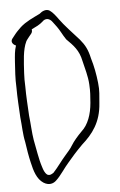

<svg xmlns="http://www.w3.org/2000/svg" viewBox="-51 -642 483 775"><g transform="rotate(-5 190.0 -254.5)"><path d="M19 -304C19 -263 22 -222 24 -183C28 -148 28 -113 35 -82C39 -54 44 -23 50 2C58 38 68 71 94 88C116 102 135 95 146 84C165 67 184 36 202 16C220 -5 235 -23 263 -51C307 -90 342 -135 347 -212C349 -243 353 -260 349 -294C345 -330 339 -362 329 -395C321 -431 311 -450 291 -474C263 -505 232 -538 214 -563C204 -577 192 -593 180 -601C166 -610 149 -602 138 -592C110 -578 81 -566 58 -545L43 -530C39 -526 35 -521 31 -516L20 -502C10 -489 21 -477 32 -473C25 -452 24 -434 22 -407C20 -375 17 -341 19 -304ZM55 -304C54 -324 54 -342 55 -359C58 -406 59 -453 75 -486C78 -492 83 -497 88 -504L97 -515C101 -520 102 -525 101 -532L102 -533L126 -545C135 -550 140 -554 146 -559C160 -574 177 -570 188 -554C199 -540 208 -528 218 -510C223 -501 229 -490 236 -480C263 -453 285 -432 294 -387C301 -356 311 -326 313 -291C315 -259 313 -245 311 -216C307 -170 293 -129 265 -104C248 -87 231 -67 222 -52C213 -37 204 -28 193 -15C175 5 156 33 138 52C129 58 122 62 112 57C102 49 98 37 94 24C83 -9 78 -49 70 -87C65 -117 64 -152 60 -186C58 -224 55 -265 55 -304Z"/></g></svg>

Font: Stray Cat
Style: UltCn
Weight: 400
Version: Version 1.0